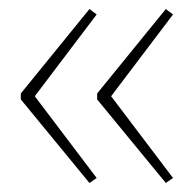

<svg xmlns="http://www.w3.org/2000/svg" viewBox="-20 -492 429 425"><path d="M26 -285 178 -472 194 -460 57 -279 194 -98 178 -87 26 -272ZM195 -285 347 -472 363 -460 226 -279 363 -98 347 -87 195 -272Z"/></svg>

Font: Noto Sans Cham Thin
Style: Regular
Weight: 250
Version: Version 2.002